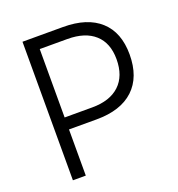

<svg xmlns="http://www.w3.org/2000/svg" viewBox="-126 -798 839 903"><g transform="rotate(-20 293.0 -346.5)"><path d="M85.9 0V-693.4H288.6Q409.7 -693.4 474.4 -634.5Q539.1 -575.7 539.1 -465.3Q539.1 -352.1 474.4 -291.5Q409.7 -231 288.6 -231H150.4V0ZM150.4 -291H288.6Q377.4 -291 425.5 -336.2Q473.6 -381.3 473.6 -465.3Q473.6 -546.4 425.5 -589.8Q377.4 -633.3 288.6 -633.3H150.4Z"/></g></svg>

Font: Cascadia Mono PL Light
Style: Regular
Weight: 300
Monospace: yes
Designer: Aaron Bell
Foundry: Saja Typeworks
Version: Version 2404.023; ttfautohint (v1.8.4)